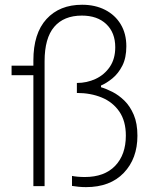

<svg xmlns="http://www.w3.org/2000/svg" viewBox="-20 -764 642 788"><path d="M333 4Q318 4 302.5 2.5Q287 1 275.5 -1V-42Q285 -40 298.8 -38.8Q312.5 -37.5 328 -37.5Q408.5 -37.5 452.5 -83.2Q496.5 -129 496.5 -207.5Q496.5 -267 469.8 -306Q443 -345 397.5 -363.8Q352 -382.5 295.5 -382.5V-423.5Q336.5 -423.5 372.5 -440.2Q408.5 -457 430.8 -489.8Q453 -522.5 453 -570Q453 -630 416.2 -665Q379.5 -700 316 -700Q242 -700 202.5 -653.8Q163 -607.5 163 -512.5V-220.5Q163 -159.5 163 -107.8Q163 -56 163 0H117Q117 -56 117 -107.8Q117 -159.5 117 -220.5V-270.5Q117 -331.5 117 -392.8Q117 -454 117 -516Q117 -627 170.8 -685.8Q224.5 -744.5 317 -744.5Q370.5 -744.5 411.5 -723.5Q452.5 -702.5 475.5 -664.2Q498.5 -626 498.5 -574Q498.5 -526.5 482 -494.2Q465.5 -462 441.2 -442.2Q417 -422.5 394.5 -413V-406Q415.5 -400 441.5 -386.8Q467.5 -373.5 490.8 -350.8Q514 -328 529 -292.8Q544 -257.5 544 -207Q544 -113 488 -54.5Q432 4 333 4ZM27.5 -455.5V-494.5H130.5V-455.5Z"/></svg>

Font: Commissioner Thin ExtraLight
Style: Regular
Weight: 250
Version: Version 1.000